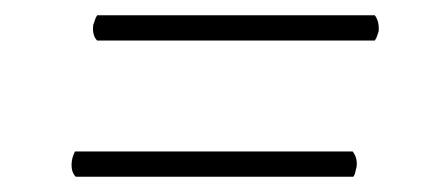

<svg xmlns="http://www.w3.org/2000/svg" viewBox="-20 -415 572 251"><path d="M107 -362Q100 -369 102 -383Q103 -385 104 -388.5Q105 -392 107 -395H470Q476 -387 475 -374Q474 -371 473 -368Q472 -365 470 -362ZM79 -184Q72 -191 74 -205Q75 -211 78 -217H441Q448 -208 446 -196Q445 -193 444.5 -190Q444 -187 442 -184Z"/></svg>

Font: Petrona ExtraLight
Style: Italic
Weight: 200
Italic angle: -9°
Designer: Ringo R. Seeber
Foundry: Ringo R. Seeber
Version: Version 2.001; ttfautohint (v1.8.3)